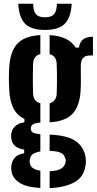

<svg xmlns="http://www.w3.org/2000/svg" viewBox="-20 -792 507 1004"><path d="M191 191Q120 187 84 164.8Q48 142.5 41 108Q39.5 99.5 38.8 91Q38 82.5 39.5 73.5Q42.5 49.5 57.5 32.2Q72.5 15 106.5 9.5V-9.5Q45.5 -19 39.5 -66Q38 -76.5 38 -81Q38 -85.5 39.5 -95Q42 -115.5 59.8 -132.2Q77.5 -149 107.5 -152V-170.5Q69.5 -188.5 50.8 -224.5Q32 -260.5 28.5 -318Q27.5 -337 27 -352.8Q26.5 -368.5 26.5 -383Q26.5 -397.5 27 -412Q27.5 -426.5 28.5 -443.5Q34.5 -527 72.5 -565.5Q110.5 -604 191 -608.5V-509.5Q173 -504.5 163.5 -492Q154 -479.5 153 -458.5Q152 -431.5 151.8 -404.5Q151.5 -377.5 151.8 -351.8Q152 -326 153 -303Q154 -282 163.5 -269.5Q173 -257 191 -252V-151Q163 -149 152.2 -141.8Q141.5 -134.5 141.5 -122V-118Q141.5 -105.5 152 -99.2Q162.5 -93 191 -90V0Q168.5 3.5 154.5 12Q140.5 20.5 137.5 36Q135 43.5 135 50.5Q135 57.5 137.5 65Q140.5 80.5 154.8 88.8Q169 97 191 100.5ZM239.5 -152.5V-252Q257 -257 266.2 -269.5Q275.5 -282 276.5 -303Q277.5 -326 277.8 -351.8Q278 -377.5 277.8 -404.5Q277.5 -431.5 276.5 -458.5Q275.5 -479.5 266.2 -491.8Q257 -504 239.5 -509V-608.5Q340 -602.5 375.5 -543H393Q396.5 -572 414.2 -585.8Q432 -599.5 466 -600V-502H452Q426 -502 414.2 -488.8Q402.5 -475.5 402.5 -445.5V-417.5Q402.5 -399.5 402.8 -384Q403 -368.5 402.8 -352.5Q402.5 -336.5 401.5 -318Q396.5 -235.5 358.5 -196.2Q320.5 -157 239.5 -152.5ZM239.5 191.5V103.5Q276 102 295.5 92.2Q315 82.5 321 62.5Q324 55 323.8 47.5Q323.5 40 320 32.5Q314.5 13.5 295.2 5.8Q276 -2 239.5 -3V-88Q328.5 -85 373 -56Q417.5 -27 427.5 30Q428.5 37.5 429 48.8Q429.5 60 427.5 72.5Q418 136.5 366.2 162.8Q314.5 189 239.5 191.5ZM215.5 -635.5Q144.5 -635.5 112 -667.2Q79.5 -699 75.5 -772.5H153.5Q153.5 -734.5 167.8 -718Q182 -701.5 215.5 -701.5Q248.5 -701.5 262.8 -718Q277 -734.5 277.5 -772.5H355Q350.5 -699 318.2 -667.2Q286 -635.5 215.5 -635.5Z"/></svg>

Font: Big Shoulders Stencil Display Thin ExtraBold
Style: Regular
Weight: 800
Version: Version 2.001